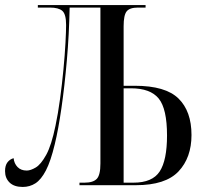

<svg xmlns="http://www.w3.org/2000/svg" viewBox="-20 -734 808 761"><path d="M70 7Q36 7 18 -10.5Q0 -28 0 -56Q0 -78 9.5 -90.5Q19 -103 34 -107Q36 -86 49.5 -72Q63 -58 86 -58Q101 -58 121.5 -70Q142 -82 163 -120Q184 -158 200 -236Q210 -283 218 -342Q226 -401 231.5 -459Q237 -517 239.5 -564Q242 -611 242 -635Q242 -678 227 -691Q212 -704 178 -704H130V-714H557V-704H527Q494 -704 482 -689Q470 -674 470 -630V-394H515Q636 -394 687.5 -343.5Q739 -293 739 -199Q739 -109 687.5 -54.5Q636 0 519 0H295V-10H315Q349 -10 363.5 -25Q378 -40 378 -86V-704H256Q254 -598 245 -495Q236 -392 223.5 -305.5Q211 -219 197 -162Q181 -95 162 -58.5Q143 -22 120.5 -7.5Q98 7 70 7ZM509 -10Q584 -10 613 -54.5Q642 -99 642 -197Q642 -303 609 -343.5Q576 -384 499 -384H470V-10Z"/></svg>

Font: Noto Serif Display Condensed
Style: Regular
Weight: 400
Width: 3
Designer: Monotype Design Team
Foundry: Monotype Imaging Inc.
Version: Version 2.009